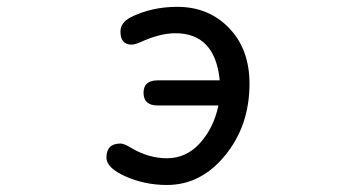

<svg xmlns="http://www.w3.org/2000/svg" viewBox="-20 -519 1040 561"><path d="M618.2 -210.9H440.4Q399.4 -210.9 399.4 -248Q399.4 -284.2 440.4 -284.2H622.1Q608.4 -421.9 492.2 -421.9Q447.3 -421.9 389.6 -395.5Q374 -388.7 364.3 -388.7Q332 -388.7 332 -426.8Q332 -452.1 360.4 -467.8Q421.9 -499 498 -499Q589.8 -499 649.4 -437Q709 -375 709 -274.4Q709 -152.3 638.2 -65.4Q567.4 21.5 467.8 21.5Q403.3 21.5 347.2 -3.4Q291 -28.3 291 -58.6Q291 -99.6 332 -99.6Q342.8 -99.6 363.3 -86.9Q414.1 -56.6 467.8 -56.6Q524.4 -56.6 564.5 -101.1Q604.5 -145.5 618.2 -210.9Z"/></svg>

Font: jf-openhuninn-1.0
Style: Regular
Weight: 400
Designer: [Kosugi Maru]
      Designed by Motoya company      

      [Varela Round]
      Joe Prince(Latin component); Avraham Co
Foundry: justfont CO.,LTD.
Version: 1.0